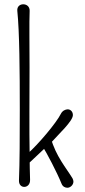

<svg xmlns="http://www.w3.org/2000/svg" viewBox="-20 -882 400 904"><path d="M323.2 -340.3C323.2 -356.4 312 -367.2 298.8 -367.2C288.1 -367.2 273.9 -360.8 266.6 -346.2C246.1 -304.2 159.2 -201.2 109.9 -158.2L119.6 -151.4C117.2 -272 119.1 -438.5 119.1 -564.5C119.1 -675.8 117.2 -773.4 119.6 -831.1C120.1 -851.6 105 -861.8 89.4 -861.8C74.2 -861.8 59.6 -851.6 61.5 -831.1C71.8 -731.4 73.2 -542.5 73.2 -368.2C73.2 -238.8 72.8 -114.3 69.3 -32.2C68.8 -11.7 81.1 -2 94.2 -2C107.9 -2 122.1 -13.2 121.6 -35.2C121.1 -65.4 119.1 -116.7 119.6 -136.2L107.9 -106C123 -120.6 177.2 -170.4 198.2 -190.9L179.2 -195.3C201.2 -159.7 247.1 -73.2 270 -16.6C275.4 -3.4 286.6 2 297.4 2C311.5 2 325.7 -11.7 325.7 -26.9C325.7 -31.7 324.2 -36.6 321.3 -42.5C292 -90.8 243.2 -146.5 219.7 -231L220.2 -210C256.8 -251.5 323.2 -311.5 323.2 -340.3Z"/></svg>

Font: Pompiere 
Style: Regular
Weight: 400
Designer: Karolina Lach
Foundry: Sorkin Type Co.
Version: Version 1.001